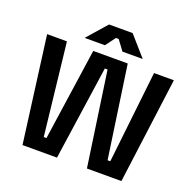

<svg xmlns="http://www.w3.org/2000/svg" viewBox="-150 -1040 1199 1193"><g transform="rotate(20 449.0 -444.0)"><path d="M122 0 30 -700H161L229 -92H247L335 -700H563L651 -92H669L737 -700H868L776 0H548L458 -622H440L350 0ZM257 -758 371 -888H527L641 -758H507L458 -824H440L391 -758Z"/></g></svg>

Font: Space Grotesk
Style: Bold
Weight: 700
Designer: Florian Karsten
Foundry: Florian Karsten
Version: Version 2.000